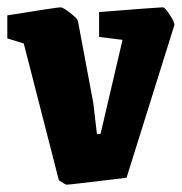

<svg xmlns="http://www.w3.org/2000/svg" viewBox="-20 -492 497 525"><path d="M141 1 45 -373 0 -387V-450Q137 -472 146 -472Q152 -472 171.5 -457Q191 -442 193 -435L235 -211L245 -126H255L315 -383L251 -391V-459Q415 -472 425 -472Q431 -472 444 -452Q457 -432 457 -424L326 -6Q171 13 162 13Q159 13 141 1Z"/></svg>

Font: Grenze ExtraBold
Style: Regular
Weight: 800
Designer: Renata Polastri
Foundry: Omnibus-Type
Version: Version 1.002; ttfautohint (v1.8)